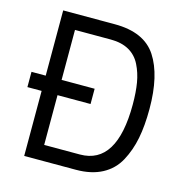

<svg xmlns="http://www.w3.org/2000/svg" viewBox="-104 -792 849 887"><g transform="rotate(15 321.0 -348.0)"><path d="M22 -311V-384H90V-696H337Q478 -696 535.5 -608Q593 -520 593 -359Q593 -279 581 -218Q569 -157 541.5 -106Q514 -55 462.5 -27.5Q411 0 337 0H90V-311ZM513 -359Q513 -418 505.5 -462.5Q498 -507 479 -545Q460 -583 424.5 -603Q389 -623 337 -623H166V-384H324V-311H166V-73H337Q513 -73 513 -359Z"/></g></svg>

Font: TitilliumText22L Rg
Style: Regular
Weight: 400
Designer: Campivisivi
Foundry: Campivisivi
Version: 1.000